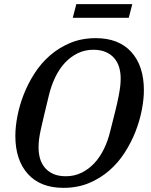

<svg xmlns="http://www.w3.org/2000/svg" viewBox="-20 -894 730 926"><path d="M298 -44Q339 -44 373.5 -61Q408 -78 435 -107Q462 -136 481.5 -176Q501 -216 512 -263Q527 -321 536.5 -360Q546 -399 551.5 -427Q557 -455 559.5 -475Q562 -495 562 -515Q562 -545 554.5 -570Q547 -595 530.5 -614Q514 -633 489 -643.5Q464 -654 430 -654Q389 -654 354.5 -637Q320 -620 293 -591Q266 -562 246.5 -521.5Q227 -481 216 -435Q202 -377 192.5 -337.5Q183 -298 177 -270.5Q171 -243 168.5 -223Q166 -203 166 -183Q166 -153 173.5 -128Q181 -103 197.5 -84Q214 -65 238.5 -54.5Q263 -44 298 -44ZM286 12Q175 12 114.5 -55Q54 -122 54 -239Q54 -282 64 -334Q74 -386 94.5 -438.5Q115 -491 146.5 -540Q178 -589 221 -626.5Q264 -664 319 -687Q374 -710 442 -710Q553 -710 613.5 -643Q674 -576 674 -459Q674 -416 664 -364Q654 -312 633.5 -259.5Q613 -207 581.5 -158Q550 -109 507 -71.5Q464 -34 409 -11Q354 12 286 12ZM348 -874H618L601 -808H331Z"/></svg>

Font: IBM Plex Serif Medium
Style: Italic
Weight: 500
Italic angle: -14°
Designer: Mike Abbink, Paul van der Laan, Pieter van Rosmalen
Foundry: Bold Monday
Version: Version 2.5